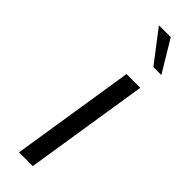

<svg xmlns="http://www.w3.org/2000/svg" viewBox="-262 -773 780 780"><g transform="rotate(45 128.0 -383.5)"><path d="M153 -534H232L148 0H69ZM106 -767H174L256 -631H210Z"/></g></svg>

Font: Exo
Style: Italic
Weight: 400
Italic angle: -9°
Designer: Natanael Gama
Foundry: Natanael Gama
Version: Version 1.500; ttfautohint (v1.6)